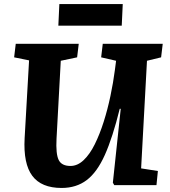

<svg xmlns="http://www.w3.org/2000/svg" viewBox="-20 -917 841 951"><path d="M679 -83 762 -70 755 0H546L539 -12L578 -378H573Q538 -236 499.5 -150Q461 -64 409.5 -25Q358 14 285 14Q185 14 140 -46Q95 -106 102 -233L124 -618L50 -633L58 -700H370L362 -633L281 -616L260 -230Q256 -155 270.5 -125Q285 -95 329 -95Q364 -95 394.5 -124Q425 -153 449.5 -202.5Q474 -252 493.5 -313.5Q513 -375 527 -441.5Q541 -508 549 -570L555 -616L481 -633L489 -700H786L778 -633L708 -616ZM274 -897H588L583 -790H269Z"/></svg>

Font: Literata 12pt
Style: Bold Italic
Weight: 700
Italic angle: -2°
Designer: Latin by Veronika Burian and Jose Scaglione. Greek by Irene Vlachou. Cyrillic by Vera Evstafieva
Foundry: TypeTogether
Version: Version 3.002